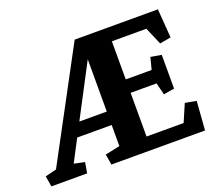

<svg xmlns="http://www.w3.org/2000/svg" viewBox="-129 -819 1112 976"><g transform="rotate(-20 427.0 -330.5)"><path d="M387.7 -261.2V-543.9L239.3 -261.2ZM534.2 -587.9V-381.8H674.3L690.9 -446.3L749 -436.5V-253.9L690.9 -244.1L674.3 -309.1H534.2V-72.8H734.9L775.4 -167L835.9 -155.8L824.2 0H317.9L308.1 -57.6L387.7 -74.2V-188.5H201.2L139.2 -69.8L196.3 -57.6L186.5 0H-6.8L-16.6 -57.6L44.4 -72.8L359.4 -660.6H809.6L821.3 -504.4L761.2 -493.7L720.7 -587.9Z"/></g></svg>

Font: NoticiaText-Bold
Style: Bold
Weight: 700
Designer: JM Sole
Foundry: JM Sole
Version: Version 1.003